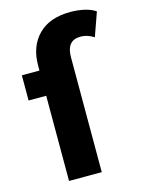

<svg xmlns="http://www.w3.org/2000/svg" viewBox="-114 -817 657 884"><g transform="rotate(-15 214.5 -375.0)"><path d="M103 0V-406H19V-526H103V-550Q103 -641 156.5 -695.5Q210 -750 310 -750Q344 -750 375.5 -743Q407 -736 429 -721L389 -608Q376 -617 359.5 -622.5Q343 -628 325 -628Q292 -628 275.5 -608Q259 -588 259 -549V0Z"/></g></svg>

Font: Montserrat Z
Style: Bold
Weight: 700
Designer: Julieta Ulanovsky
Foundry: Julieta Ulanovsky
Version: Version 8.000